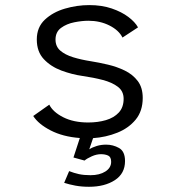

<svg xmlns="http://www.w3.org/2000/svg" viewBox="-20 -532 690 754"><path d="M329.5 201.5Q300.5 201.5 276.2 197Q252 192.5 232 186L251.5 140Q270.5 147.5 290 151.8Q309.5 156 335.5 156Q371 156 393.8 141.5Q416.5 127 416.5 103.5Q416.5 84.5 404.8 79Q393 73.5 376.5 73.5Q359 73.5 340.5 81.8Q322 90 312 98.5L268.5 86.5L293.5 10Q227 5 179 -19.8Q131 -44.5 110.5 -76.5L173.5 -121Q188 -92 228.5 -71.5Q269 -51 326.5 -51Q364 -51 395.8 -60.2Q427.5 -69.5 446.5 -90Q465.5 -110.5 465.5 -144Q465.5 -174 442.8 -191.2Q420 -208.5 383.5 -218Q347 -227.5 305 -233.5Q262.5 -239.5 221 -255Q179.5 -270.5 152 -299.8Q124.5 -329 124.5 -377Q124.5 -425 156.2 -454.8Q188 -484.5 235.2 -498.2Q282.5 -512 330.5 -512Q379.5 -512 418.5 -498.8Q457.5 -485.5 484 -465.5Q510.5 -445.5 522 -424.5L461 -384.5Q447 -413 410 -431.8Q373 -450.5 327 -450.5Q302 -450.5 271.8 -444.5Q241.5 -438.5 219.8 -422.5Q198 -406.5 198 -376.5Q198 -349.5 216.8 -333.2Q235.5 -317 267 -307.2Q298.5 -297.5 337 -291.5Q368.5 -286.5 403.8 -278.2Q439 -270 470.2 -254.8Q501.5 -239.5 521 -213.8Q540.5 -188 540.5 -147.5Q540.5 -96 512.8 -62.2Q485 -28.5 440.5 -10.8Q396 7 345.5 10.5L330.5 54.5Q342.5 46.5 360 41.2Q377.5 36 396.5 36Q424 36 447.5 49.2Q471 62.5 471 100.5Q471 149.5 431 175.5Q391 201.5 329.5 201.5Z"/></svg>

Font: Trispace Light
Style: Regular
Weight: 300
Designer: Tyler Finck
Foundry: Etcetera Type Company
Version: Version 1.210; ttfautohint (v1.8.3)